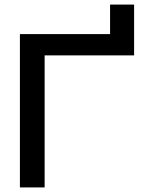

<svg xmlns="http://www.w3.org/2000/svg" viewBox="-20 -819 659 839"><path d="M67 0H175V-577H566V-799H461V-670H67Z"/></svg>

Font: LT Wave Alt Medium
Style: Regular
Weight: 500
Designer: Daniel Lyons
Version: Version 2.5 (Glyphs App)